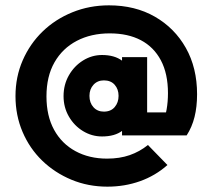

<svg xmlns="http://www.w3.org/2000/svg" viewBox="-20 -588 796 719"><path d="M362 -77Q324 -77 291 -97Q258 -117 238 -151.5Q218 -186 218 -228Q218 -271 238 -306Q258 -341 291 -361.5Q324 -382 362 -382Q409 -382 437.5 -360.5Q466 -339 466 -288V-169Q466 -120 438 -98.5Q410 -77 362 -77ZM369 -170Q395 -170 409.5 -187Q424 -204 424 -229Q424 -254 409.5 -270.5Q395 -287 369 -287Q345 -287 330 -270.5Q315 -254 315 -229Q315 -203 330 -186.5Q345 -170 369 -170ZM437 -81V-161L449 -232L437 -303V-374H531V-81ZM534 -45 607 30Q562 70 504.5 90.5Q447 111 382 111Q310 111 247.5 85Q185 59 138 13.5Q91 -32 64.5 -94Q38 -156 38 -228Q38 -300 65 -362Q92 -424 139.5 -470Q187 -516 251 -542Q315 -568 388 -568Q486 -568 560 -525.5Q634 -483 676 -408.5Q718 -334 718 -235Q718 -188 708.5 -150Q699 -112 679 -81L563 -83Q579 -102 589 -126Q599 -150 604 -178.5Q609 -207 609 -239Q609 -312 582.5 -362Q556 -412 507.5 -437.5Q459 -463 391 -463Q321 -463 267.5 -435Q214 -407 184 -354.5Q154 -302 154 -227Q154 -154 182.5 -102Q211 -50 262.5 -22Q314 6 381 6Q428 6 465.5 -7Q503 -20 534 -45ZM485 -167H679V-81H485Z"/></svg>

Font: Outfit-Bold
Style: Bold
Weight: 700
Designer: Rodrigo Fuenzalida
Foundry: fragTYPE
Version: Version 1.000